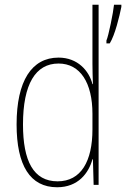

<svg xmlns="http://www.w3.org/2000/svg" viewBox="-20 -780 532 810"><path d="M221 10C310 10 354 -50 370 -108H372L375 0H396V-760H370V-511C370 -483 371 -456 372 -425H370C356 -481 308 -537 227 -537C114 -537 50 -439 50 -255C50 -82 107 10 221 10ZM492 -751V-760H461C458 -728 438 -629 429 -609V-597H443C465 -632 484 -711 492 -751ZM223 -15C121 -15 77 -101 77 -255C77 -425 130 -512 227 -512C319 -512 370 -430 370 -300V-234C370 -100 322 -15 223 -15Z"/></svg>

Font: Noto Sans Arabic UI Cn Th
Style: Regular
Weight: 100
Width: 3
Designer: Monotype Design Team, Nadine Chahine and Nizar Qandah
Foundry: Monotype Imaging Inc.
Version: Version 2.010